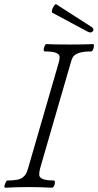

<svg xmlns="http://www.w3.org/2000/svg" viewBox="-20 -874 459 897"><path d="M389.6 -726.1 223.6 -814.9Q222.7 -815.4 222.4 -818.8Q222.2 -822.3 223.1 -827.4Q224.1 -832.5 226.6 -835.9Q231.4 -846.7 235.6 -851.1Q239.7 -855.5 242.7 -854L407.7 -748Q414.6 -744.1 416 -737.8Q417.5 -731.4 414.6 -729Q406.2 -717.3 389.6 -726.1ZM5.4 2.9Q-3.4 2.9 3.9 -15.6Q9.8 -30.8 14.6 -30.8Q42 -30.8 59.6 -34.2Q77.1 -37.6 87.2 -45.9Q97.2 -54.2 101.8 -63Q106.4 -71.8 111.3 -87.9L253.4 -578.1Q258.8 -595.7 258.5 -608.2Q258.3 -620.6 241.5 -627.2Q224.6 -633.8 187.5 -633.8Q183.6 -635.3 184.1 -642.8Q184.6 -650.4 188.5 -659.2Q192.4 -668 196.3 -668Q233.4 -666 305.7 -666Q379.4 -666 415.5 -668Q419.4 -666.5 418.9 -658.9Q418.5 -651.4 414.8 -642.6Q411.1 -633.8 407.7 -633.8Q370.1 -633.8 349.9 -627Q329.6 -620.1 322.3 -609.6Q314.9 -599.1 309.6 -578.1L167.5 -87.9Q162.6 -69.3 163.3 -56.6Q164.1 -43.9 180.4 -37.4Q196.8 -30.8 232.4 -30.8Q236.3 -29.3 236.6 -22Q236.8 -14.6 232.7 -5.9Q228.5 2.9 222.7 2.9Q167 0 114.3 0Q59.6 0 5.4 2.9Z"/></svg>

Font: Junicode SmCond Light
Style: Italic
Weight: 300
Width: 4
Italic angle: -11°
Designer: Peter S. Baker
Version: Version 2.206